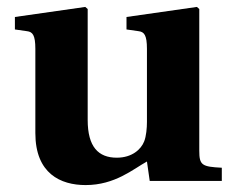

<svg xmlns="http://www.w3.org/2000/svg" viewBox="-20 -522 669 554"><path d="M23 -437 58 -432C74 -430 82 -421 82 -381V-138C82 -21 155 12 227 12C312 12 364 -34 404 -56L412 0H620V-38C563 -41 555 -45 555 -87V-496L548 -502L345 -473V-437L380 -432C396 -430 404 -421 404 -381V-170C404 -153 402 -129 396 -114C387 -91 361 -67 317 -67C264 -67 233 -98 233 -176V-496L226 -502L23 -473Z"/></svg>

Font: Heuristica
Style: Bold
Weight: 700
Version: Version 1.0.1